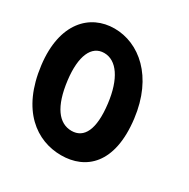

<svg xmlns="http://www.w3.org/2000/svg" viewBox="-187 -1013 1186 1202"><g transform="rotate(30 406.5 -412.5)"><path d="M20.4 -412C58 -106 231.8 15 408.8 15C585.8 15 729 -106 691.4 -412C656.3 -698 480.9 -840 303.9 -840C126.9 -840 -14.7 -698 20.4 -412ZM210.4 -412C190 -578 233.1 -675 324.1 -675C414.1 -675 480.9 -579 501.4 -412C523.3 -234 478.6 -150 388.6 -150C297.6 -150 232.3 -234 210.4 -412Z"/></g></svg>

Font: Hussar
Style: BdOpOblOne
Weight: 700
Foundry: Cannot Into Space Fonts
Version: Version 2.00